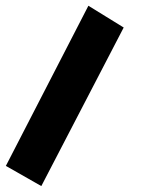

<svg xmlns="http://www.w3.org/2000/svg" viewBox="-80 -313 483 651"><path d="M-60.1 249.5 219.7 -293.5 339.4 -219.7 60.1 317.9Z"/></svg>

Font: Pinar DS1 ExtraBold
Style: Regular
Weight: 800
Designer: Amin Abedi
Version: Version 3.000